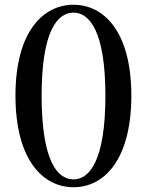

<svg xmlns="http://www.w3.org/2000/svg" viewBox="-20 -771 618 807"><path d="M289 16C416 16 532 -97 532 -369C532 -639 416 -751 289 -751C162 -751 45 -639 45 -369C45 -97 162 16 289 16ZM289 -17C220 -17 155 -97 155 -369C155 -638 220 -718 289 -718C357 -718 423 -637 423 -369C423 -98 357 -17 289 -17Z"/></svg>

Font: Noto Serif SC SemiBold
Style: Regular
Weight: 600
Designer: Ryoko NISHIZUKA 西塚涼子 (kana & ideographs); Frank Grießhammer (Latin, Greek & Cyrillic); Wenlong ZHANG 张文龙 (bopomofo); San
Foundry: Adobe
Version: Version 2.001;hotconv 1.1.0;makeotfexe 2.6.0